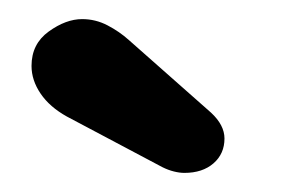

<svg xmlns="http://www.w3.org/2000/svg" viewBox="-20 -781 299 201"><path d="M173 -600Q168 -600 162 -601.5Q156 -603 150 -606L50 -659Q32 -669 22.5 -683Q13 -697 13 -712Q13 -735 31 -748Q49 -761 66 -761Q80 -761 92.5 -754.5Q105 -748 115 -739L201 -663Q215 -650 215 -636Q215 -620 203.5 -610Q192 -600 173 -600Z"/></svg>

Font: Quicksand Light
Style: Bold
Weight: 700
Version: Version 3.004